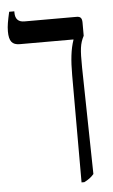

<svg xmlns="http://www.w3.org/2000/svg" viewBox="-59 -687 571 966"><g transform="rotate(-5 226.0 -203.5)"><path d="M313 240H327C347 230 363 219 376 203L366 -336C365 -428 368 -455 388 -494V-560C388 -584 380 -592 360 -592H97C66 -592 51 -609 51 -640V-647H25C15 -602 10 -577 10 -549C10 -499 26 -480 64 -480H335V-478C319 -432 313 -377 313 -302Z"/></g></svg>

Font: Noto Serif Hebrew SemiCondensed Medium
Style: Regular
Weight: 500
Width: 4
Designer: Monotype Design Team
Foundry: Monotype Imaging Inc.
Version: Version 2.004